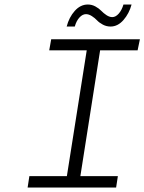

<svg xmlns="http://www.w3.org/2000/svg" viewBox="-20 -835 643 855"><path d="M276.9 -716.8Q287.6 -758.3 313 -786.6Q338.4 -814.9 371.1 -814.9Q389.2 -814.9 405 -806.2Q420.9 -797.4 430.9 -786.9Q440.9 -776.4 454.1 -767.6Q467.3 -758.8 480 -758.8Q495.1 -758.8 508.8 -774.4Q522.5 -790 529.8 -814.9H565.9Q555.2 -774.9 529.8 -745.8Q504.4 -716.8 472.2 -716.8Q454.1 -716.8 438 -725.3Q421.9 -733.9 412.1 -744.4Q402.3 -754.9 388.9 -763.4Q375.5 -772 362.8 -772Q347.7 -772 334 -757.3Q320.3 -742.7 313 -716.8ZM103 0 110.8 -50.8H277.8L366.2 -610.8H199.2L208 -660.2H603L592.8 -610.8H425.8L337.9 -50.8H504.9L497.1 0Z"/></svg>

Font: Office Code Pro Light Italic
Style: Regular
Weight: 300
Italic angle: -9°
Designer: Nathan Rutzky & Paul D. Hunt
Foundry: Adobe Systems Incorporated
Version: Version 1.004;PS 001.004;hotconv 1.0.70;makeotf.lib2.5.58329